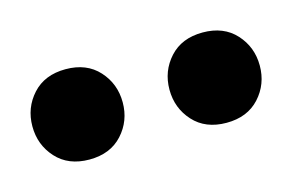

<svg xmlns="http://www.w3.org/2000/svg" viewBox="-34 -861 350 230"><g transform="rotate(-15 141.0 -746.0)"><path d="M226 -690Q200 -690 185 -706.5Q170 -723 170 -746Q170 -769 185 -785.5Q200 -802 226 -802Q252 -802 267 -785.5Q282 -769 282 -746Q282 -723 267 -706.5Q252 -690 226 -690ZM56 -690Q30 -690 15 -706.5Q0 -723 0 -746Q0 -769 15 -785.5Q30 -802 56 -802Q82 -802 97 -785.5Q112 -769 112 -746Q112 -723 97 -706.5Q82 -690 56 -690Z"/></g></svg>

Font: El Messiri
Style: Bold
Weight: 700
Designer: Mohamed Gaber
Foundry: Kief Type Foundry
Version: Version 2.020; ttfautohint (v1.8.3)